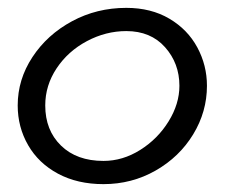

<svg xmlns="http://www.w3.org/2000/svg" viewBox="-20 -476 588 488"><path d="M25 -208Q25 -274 62.5 -331Q100 -388 163 -422Q226 -456 301 -456Q364 -456 410.5 -428.5Q457 -401 481.5 -355.5Q506 -310 506 -258Q506 -192 471 -134.5Q436 -77 375.5 -42.5Q315 -8 243 -8Q177 -8 127.5 -34.5Q78 -61 51.5 -107Q25 -153 25 -208ZM436 -258Q436 -315 399.5 -356Q363 -397 301 -397Q249 -397 201 -371.5Q153 -346 124 -302.5Q95 -259 95 -208Q95 -145 135 -106Q175 -67 243 -67Q292 -67 336.5 -95Q381 -123 408.5 -167.5Q436 -212 436 -258Z"/></svg>

Font: Mali
Style: Italic
Weight: 400
Italic angle: -10°
Version: Version 1.000; ttfautohint (v1.6)